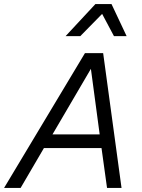

<svg xmlns="http://www.w3.org/2000/svg" viewBox="-56 -920 695 940"><path d="M-36 0 360 -660H449L539 0H468L441 -195H159L45 0ZM201 -262H432L389 -583ZM490 -900 564 -743H502L444 -852L337 -743H265L411 -900Z"/></svg>

Font: Kantumruy Pro
Style: Italic
Weight: 400
Italic angle: -13°
Designer: Sovichet Tep
Foundry: Sovichet Tep
Version: Version 1.002